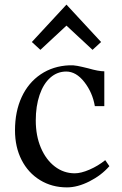

<svg xmlns="http://www.w3.org/2000/svg" viewBox="-20 -799 529 832"><path d="M45 -234Q45 -316 74 -378.5Q103 -441 156.5 -477Q210 -513 280 -516Q297 -517 315.5 -513.5Q334 -510 362 -503Q407 -490 432 -490V-339H391Q381 -398 345.5 -443.5Q310 -489 267 -489Q228 -489 198 -462.5Q168 -436 151.5 -387.5Q135 -339 135 -277Q135 -211 157 -159Q179 -107 217.5 -77.5Q256 -48 304 -48Q331 -48 368 -64Q405 -80 436 -105L454 -79Q419 -39 367.5 -13Q316 13 270 13Q205 13 153.5 -18.5Q102 -50 73.5 -106Q45 -162 45 -234ZM118 -617 268 -779 418 -617 381 -583 268 -688 155 -583Z"/></svg>

Font: Wittgenstein
Style: Regular
Weight: 400
Designer: Jörg Drees
Foundry: Jörg Drees
Version: Version 1.003;Glyphs 3.1.2 (3151)